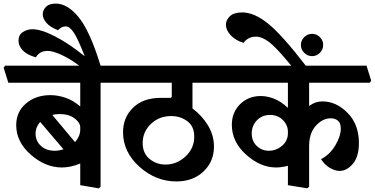

<svg xmlns="http://www.w3.org/2000/svg" viewBox="-46 -1012 2069 1060"><path d="M600.6 -649.4 626.5 -566.4 618.2 -555.2H509.3V19L498.5 27.8L397 10.3V-109.4Q369.6 -97.7 343.8 -92.5Q317.9 -87.4 295.9 -87.4Q204.6 -87.4 124 -158Q43.5 -228.5 43.5 -321.3Q43.5 -394.5 97.4 -440.7Q151.4 -486.8 231.9 -486.8Q273.4 -486.8 315.9 -472.2Q358.4 -457.5 397 -424.3V-555.2H0L-25.9 -638.2L-17.6 -649.4ZM397 -296.9V-308.6Q397 -335 365.5 -358.6Q334 -382.3 283.2 -382.3Q272.5 -382.3 262.2 -381.1Q252 -379.9 242.7 -377.4L368.2 -227.5Q381.3 -241.7 389.2 -259.5Q397 -277.3 397 -296.9ZM150.4 -273.9Q150.4 -234.4 179.4 -207Q208.5 -179.7 256.8 -179.7Q269 -179.7 281.2 -181.9Q293.5 -184.1 304.7 -187.5L175.8 -338.9Q163.6 -325.7 157 -309.1Q150.4 -292.5 150.4 -273.9Z M189.9 -933.1Q189.9 -955.6 207.5 -973.9Q225.1 -992.2 262.2 -992.2Q327.1 -992.2 388.9 -916.3Q450.7 -840.3 509.3 -649.4V-609.9H391.6V-649.4Q339.8 -688 292.5 -709.5Q245.1 -731 217.3 -731Q193.4 -731 177.2 -721.4Q161.1 -711.9 151.9 -695.3Q102.5 -709.5 79.3 -734.1Q56.2 -758.8 56.2 -787.1Q56.2 -819.3 80.1 -835Q104 -850.6 132.8 -850.6Q181.2 -850.6 257.3 -811.5Q333.5 -772.5 421.9 -701.2Q383.3 -800.3 360.6 -833.3Q337.9 -866.2 316.9 -866.2Q303.7 -866.2 293 -860.1Q282.2 -854 274.4 -845.2Q228.5 -863.3 209.2 -887Q189.9 -910.6 189.9 -933.1Z M1185.5 -649.4 1211.4 -566.4 1203.1 -555.2H1016.6V-413.1Q1068.4 -375 1101.8 -320.3Q1135.3 -265.6 1135.3 -202.6Q1135.3 -119.6 1077.1 -64.9Q1019 -10.3 927.7 -10.3Q814 -10.3 723.6 -91.6Q633.3 -172.9 633.3 -282.2Q633.3 -363.3 688.7 -417.5Q744.1 -471.7 841.3 -471.7H892.6Q897.5 -471.7 899.9 -474.1Q902.3 -476.6 902.3 -481.4V-555.2H600.6L574.7 -638.2L583 -649.4ZM1026.4 -257.3Q1026.4 -314 989.3 -342Q952.1 -370.1 903.8 -371.1Q835.4 -373 788.6 -329.1Q741.7 -285.2 741.7 -222.7Q741.7 -165.5 779.8 -134.5Q817.9 -103.5 867.2 -103.5Q930.2 -103.5 978.3 -148.4Q1026.4 -193.4 1026.4 -257.3Z M1543.5 -284.2Q1543.5 -321.3 1515.6 -349.4Q1487.8 -377.4 1444.8 -377.4Q1400.9 -377.4 1372.3 -347.7Q1343.8 -317.9 1343.8 -275.4Q1343.8 -232.4 1371.6 -206.1Q1399.4 -179.7 1438.5 -179.7Q1478.5 -179.7 1511 -207Q1543.5 -234.4 1543.5 -277.3ZM1977.5 -649.4 2003.4 -566.4 1995.1 -555.2H1660.6V-427.2Q1679.2 -440.4 1696.5 -446.3Q1713.9 -452.1 1734.9 -452.1Q1810.1 -452.1 1872.8 -388.9Q1935.5 -325.7 1935.5 -222.2Q1935.5 -147 1902.1 -107.7Q1868.7 -68.4 1829.1 -68.4Q1805.2 -68.4 1776.9 -84Q1748.5 -99.6 1726.1 -133.3Q1774.4 -157.7 1804.9 -208.7Q1835.4 -259.8 1835.4 -302.2Q1835.4 -333 1819.6 -345.9Q1803.7 -358.9 1780.3 -358.9Q1735.4 -358.9 1698 -318.1Q1660.6 -277.3 1660.6 -204.1V19L1649.9 27.8L1543.5 10.3V-96.7Q1525.4 -91.8 1508.5 -89.6Q1491.7 -87.4 1478.5 -87.4Q1391.6 -87.4 1312.7 -158.2Q1233.9 -229 1233.9 -323.2Q1233.9 -391.6 1279.5 -436.8Q1325.2 -481.9 1393.6 -481.9Q1428.7 -481.9 1467.3 -467Q1505.9 -452.1 1543.5 -416.5V-555.2H1185.5L1159.7 -638.2L1168 -649.4Z M1201.2 -875.5Q1201.2 -900.4 1222.7 -921.9Q1244.1 -943.4 1292 -943.4Q1357.9 -943.4 1434.6 -881.3Q1511.2 -819.3 1642.1 -649.4V-609.9H1562V-649.4Q1479 -750.5 1439.7 -780Q1400.4 -809.6 1366.7 -809.6Q1342.8 -809.6 1325.4 -799.6Q1308.1 -789.6 1298.3 -775.4Q1254.9 -788.6 1228 -817.1Q1201.2 -845.7 1201.2 -875.5ZM1615.2 -763.7Q1615.2 -788.6 1633.5 -806.9Q1651.9 -825.2 1677.2 -825.2Q1702.1 -825.2 1720.2 -806.9Q1738.3 -788.6 1738.3 -763.7Q1738.3 -738.8 1720.2 -720.5Q1702.1 -702.1 1677.2 -702.1Q1651.9 -702.1 1633.5 -720.5Q1615.2 -738.8 1615.2 -763.7Z"/></svg>

Font: Sitara
Style: Bold
Weight: 700
Designer: Neelakash Kshetrimayum
Foundry: Neelakash Kshetrimayum
Version: Version 1.000;PS Version 1.000;PS 1.0;hotconv 1.;hotconv 1.0